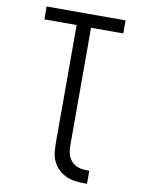

<svg xmlns="http://www.w3.org/2000/svg" viewBox="-100 -803 800 1073"><g transform="rotate(10 300.0 -266.5)"><path d="M470 202Q442 202 413 199.5Q384 197 357.5 186.5Q331 176 310 156.5Q289 137 276.5 111.5Q264 86 261.5 57Q259 28 259 0V-662H76V-735H524V-661H341V0Q341 18 343 35.5Q345 53 352 69.5Q359 86 371.5 98.5Q384 111 400.5 118Q417 125 434.5 126.5Q452 128 470 128Z"/></g></svg>

Font: Bmono
Style: Regular
Weight: 400
Monospace: yes
Designer: Belleve Invis
Foundry: Belleve Invis
Version: Version 11.2.2; ttfautohint (v1.8.2)